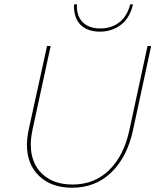

<svg xmlns="http://www.w3.org/2000/svg" viewBox="-20 -873 731 898"><path d="M106 -196Q106 -226 114 -266L200 -658H217L132 -266Q124 -228 124 -198Q124 -110 177 -60Q230 -10 319 -10Q422 -10 491 -78Q560 -146 585 -264L670 -658H687L602 -264Q575 -139 501 -67Q427 5 317 5Q221 5 163.5 -49.5Q106 -104 106 -196ZM602 -852 589 -853Q575 -797 538 -768.5Q501 -740 449 -740Q395 -740 366 -770Q337 -800 340 -853L326 -852Q324 -791 356 -758Q388 -725 447 -725Q504 -725 545.5 -757Q587 -789 602 -852Z"/></svg>

Font: Ysabeau Thin
Style: Italic
Weight: 200
Italic angle: -12°
Designer: Christian Thalmann (Catharsis Fonts)
Version: Version 0.003